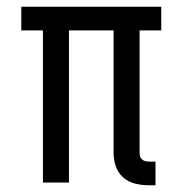

<svg xmlns="http://www.w3.org/2000/svg" viewBox="-20 -540 540 568"><path d="M440 8H419Q399 8 379 3Q359 -2 344 -15.5Q329 -29 322.5 -48Q316 -67 316 -87V-450H184V0H107V-450H43V-520H457V-450H393V-87Q393 -82 394.5 -77Q396 -72 400 -68.5Q404 -65 409 -63.5Q414 -62 419 -62H440Z"/></svg>

Font: Iosevka Fixed
Style: Regular
Weight: 400
Monospace: yes
Designer: Belleve Invis
Foundry: Belleve Invis
Version: Version 33.2.4